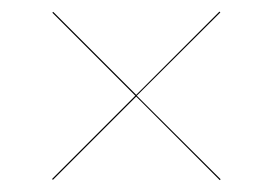

<svg xmlns="http://www.w3.org/2000/svg" viewBox="-20 -551 472 332"><path d="M70 -241.5 71.5 -240 215.5 -384 360 -239.5 361.5 -241 216.5 -385.5 361 -529.5 359.5 -531 215.5 -387 72 -530.5 70.5 -529 214 -385.5Z"/></svg>

Font: Bodoni* 96pt
Style: Regular
Weight: 400
Version: Version 2.3